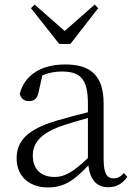

<svg xmlns="http://www.w3.org/2000/svg" viewBox="-20 -809 591 843"><path d="M455 13C490 13 519 -2 539 -33L524 -49C508 -32 496 -26 479 -26C450 -26 435 -45 435 -111V-354C435 -476 379 -526 267 -526C160 -526 88 -479 67 -398C71 -377 85 -365 107 -365C130 -365 145 -376 150 -407L166 -478C195 -490 223 -495 250 -495C330 -495 366 -466 366 -354V-316C321 -305 272 -292 228 -279C100 -241 53 -190 53 -114C53 -31 113 14 190 14C262 14 307 -18 368 -83C375 -23 402 13 455 13ZM132 -789 116 -773 240 -616H289L411 -773L396 -789L264 -673ZM366 -115C300 -52 262 -32 220 -32C162 -32 124 -64 124 -126C124 -179 156 -221 242 -253C279 -266 323 -279 366 -291Z"/></svg>

Font: Noto Serif CJK HK Light
Style: Regular
Weight: 300
Designer: Ryoko NISHIZUKA 西塚涼子 (kana & ideographs); Frank Grießhammer (Latin, Greek & Cyrillic); Wenlong ZHANG 张文龙 (bopomofo); San
Foundry: Adobe
Version: Version 2.001;hotconv 1.1.0;makeotfexe 2.6.0